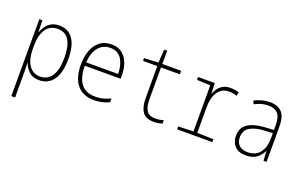

<svg xmlns="http://www.w3.org/2000/svg" viewBox="-100 -1115 2850 1806"><g transform="rotate(20 1325.0 -211.5)"><path d="M86 240V-530H117L120 -414H123Q134 -447 154.5 -475.5Q175 -504 207.5 -521.5Q240 -539 286 -539Q376 -539 423.5 -471Q471 -403 471 -270Q471 -131 420 -60.5Q369 10 280 10Q214 10 177 -25Q140 -60 124 -105H121Q123 -81 123.5 -54Q124 -27 124 0V240ZM276 -25Q348 -25 390 -84.5Q432 -144 432 -271Q432 -504 282 -504Q204 -504 164 -443Q124 -382 124 -278V-252Q124 -141 164.5 -83Q205 -25 276 -25Z M828 10Q749 10 698.5 -24Q648 -58 623.5 -118.5Q599 -179 599 -261Q599 -341 622 -404Q645 -467 691.5 -503.5Q738 -540 807 -540Q873 -540 915 -507Q957 -474 977 -419Q997 -364 997 -296V-265H638Q638 -147 685.5 -86Q733 -25 828 -25Q870 -25 905.5 -34Q941 -43 979 -62V-24Q910 10 828 10ZM959 -299Q958 -389 921.5 -447Q885 -505 807 -505Q736 -505 691 -452.5Q646 -400 639 -299Z M1427 10Q1347 10 1313.5 -37.5Q1280 -85 1280 -174V-495H1137V-523L1279 -530L1288 -663H1318V-530H1506V-495H1317V-179Q1317 -104 1341 -64.5Q1365 -25 1430 -25Q1453 -25 1473 -28.5Q1493 -32 1511 -38V-3Q1493 2 1473.5 6Q1454 10 1427 10Z M1659 0V-29L1810 -34V-495L1675 -501V-530H1843L1847 -425H1849Q1864 -472 1901 -505Q1938 -538 1999 -538Q2022 -538 2045.5 -534Q2069 -530 2085 -524L2075 -487Q2040 -501 1997 -501Q1925 -501 1886.5 -443.5Q1848 -386 1848 -289V-34L2011 -29V0Z M2348 10Q2275 10 2237 -29.5Q2199 -69 2199 -133Q2199 -214 2257.5 -253.5Q2316 -293 2421 -300L2517 -306V-349Q2517 -434 2485.5 -469Q2454 -504 2390 -504Q2357 -504 2323.5 -495.5Q2290 -487 2254 -467L2240 -500Q2275 -518 2313 -528.5Q2351 -539 2392 -539Q2473 -539 2513.5 -495.5Q2554 -452 2554 -355V0H2523L2518 -95H2516Q2496 -52 2456.5 -21Q2417 10 2348 10ZM2353 -24Q2433 -24 2474.5 -77Q2516 -130 2517 -219V-274L2426 -269Q2337 -263 2287.5 -231.5Q2238 -200 2238 -133Q2238 -81 2268 -52.5Q2298 -24 2353 -24Z"/></g></svg>

Font: Noto Sans Mono Condensed ExtraLight
Style: Regular
Weight: 200
Width: 3
Designer: Monotype Design Team
Foundry: Monotype Imaging Inc.
Version: Version 2.014; ttfautohint (v1.8.4.7-5d5b)